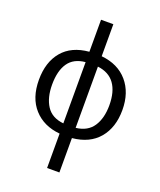

<svg xmlns="http://www.w3.org/2000/svg" viewBox="-177 -869 1015 1217"><g transform="rotate(20 331.0 -260.0)"><path d="M290 240V8Q180 -2 115 -74Q50 -146 50 -268Q50 -388 111.5 -461Q173 -534 290 -544V-760H373V-544Q486 -533 549.5 -459Q613 -385 613 -268Q613 -150 551 -76.5Q489 -3 373 8V240ZM290 -61V-474Q212 -467 175.5 -414Q139 -361 139 -268Q139 -180 175 -124.5Q211 -69 290 -61ZM373 -61Q452 -70 488.5 -125.5Q525 -181 525 -268Q525 -360 487 -412.5Q449 -465 373 -474Z"/></g></svg>

Font: Noto Sans SemiCondensed
Style: Regular
Weight: 400
Width: 4
Designer: Monotype Design Team
Foundry: Monotype Imaging Inc.
Version: Version 2.013; ttfautohint (v1.8.4.7-5d5b)